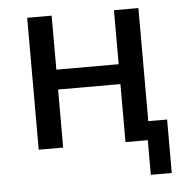

<svg xmlns="http://www.w3.org/2000/svg" viewBox="-48 -537 685 712"><g transform="rotate(-5 295.0 -181.0)"><path d="M485 129V0H402V-216H170V0H79V-491H170V-290H402V-491H493V-70H563V129Z"/></g></svg>

Font: Nunito Sans 10pt SemiCondensed Medium
Style: Regular
Weight: 500
Width: 4
Designer: Vernon Adams
Foundry: Vernon Adams
Version: Version 3.101;gftools[0.9.27]